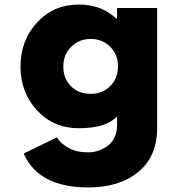

<svg xmlns="http://www.w3.org/2000/svg" viewBox="-20 -548 781 843"><path d="M84 126 230 55Q246 82 281 101.5Q316 121 368 121Q389 121 409 114.5Q429 108 449 95Q469 82 481.5 57.5Q494 33 494 1V-37Q446 15 326 15Q215 15 142.5 -63.5Q70 -142 70 -256Q70 -370 142.5 -449Q215 -528 326 -528Q425 -528 490 -467H494V-513H670V14Q670 139 587 207Q504 275 368 275Q149 275 84 126ZM258 -256Q258 -203 291.5 -169.5Q325 -136 378 -136Q430 -136 464 -170Q498 -204 498 -256.5Q498 -309 463.5 -343Q429 -377 378 -377Q328 -377 293 -343Q258 -309 258 -256Z"/></svg>

Font: Hussar
Style: BoldWeb
Weight: 700
Foundry: Cannot Into Space Fonts
Version: Version 2.00